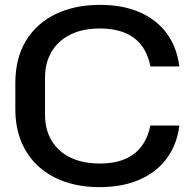

<svg xmlns="http://www.w3.org/2000/svg" viewBox="-20 -759 794 789"><path d="M388 10Q312 10 248.5 -11.5Q185 -33 139 -74.5Q93 -116 68 -175.5Q43 -235 43 -311V-418Q43 -520 87 -592Q131 -664 209.5 -701.5Q288 -739 391 -739Q485 -739 554.5 -708.5Q624 -678 665.5 -621.5Q707 -565 717 -486H598Q588 -538 561 -573Q534 -608 491 -625Q448 -642 391 -642Q319 -642 268.5 -616.5Q218 -591 191.5 -545.5Q165 -500 165 -441V-288Q165 -226 192.5 -180.5Q220 -135 270.5 -111Q321 -87 391 -87Q449 -87 491.5 -104.5Q534 -122 560.5 -156.5Q587 -191 598 -243H717Q707 -164 665 -107.5Q623 -51 553 -20.5Q483 10 388 10Z"/></svg>

Font: Hubot Sans Medium
Style: Regular
Weight: 500
Designer: Deni Anggara
Foundry: GitHub, Inc., Subsidiary of Microsoft Corporation
Version: Version 2.000